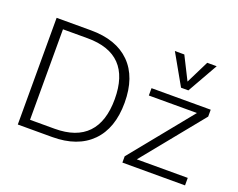

<svg xmlns="http://www.w3.org/2000/svg" viewBox="-119 -987 1493 1204"><g transform="rotate(20 627.0 -385.0)"><path d="M321 -712Q491 -712 583 -620Q675 -528 675 -357Q675 -186 582.5 -93Q490 0 321 0H92V-712ZM609 -357Q609 -658 318 -658H154V-54H318Q463 -54 536 -130.5Q609 -207 609 -357ZM868 -50H1208V0H790V-42L1123 -452H802V-501H1197V-455ZM1139 -770 1024 -567H975L860 -770H923L1000 -617L1076 -770Z"/></g></svg>

Font: Muli Light
Style: Regular
Weight: 300
Designer: Vernon Adams
Foundry: Vernon Adams
Version: Version 2.100